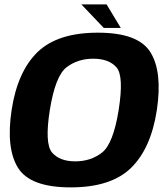

<svg xmlns="http://www.w3.org/2000/svg" viewBox="-20 -826 746 852"><path d="M293.5 5.5Q473 5.5 561.5 -81Q650 -167.5 676 -337.5Q701.5 -507.5 647.5 -594.2Q593.5 -681 414.5 -681Q235 -681 146.2 -594.5Q57.5 -508 31.5 -337.5Q6 -168 60 -81.2Q114 5.5 293.5 5.5ZM314 -110Q244.5 -110 211 -149.2Q177.5 -188.5 201 -337.5Q225.5 -489 275 -527.2Q324.5 -565.5 394 -565.5Q463 -565.5 496.8 -527.2Q530.5 -489 506.5 -337.5Q482.5 -188 432.8 -149Q383 -110 314 -110ZM440.5 -702H516L453 -806.5H341Z"/></svg>

Font: Anybody
Style: Bold Italic
Weight: 700
Italic angle: -10°
Designer: Tyler Finck
Foundry: Etcetera Type Company
Version: Version 1.113;gftools[0.9.25]